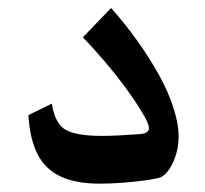

<svg xmlns="http://www.w3.org/2000/svg" viewBox="-20 -438 497 465"><path d="M222.2 6.8Q164.1 6.8 127 -10.5Q89.8 -27.8 71 -64.5Q52.2 -101.1 48.8 -159.2L105.5 -187Q113.3 -137.7 139.6 -123.3Q166 -108.9 226.1 -108.9Q245.6 -108.9 269 -110.1Q292.5 -111.3 319.8 -113.3Q331.1 -114.3 335.9 -118.2Q340.8 -122.1 340.8 -127.4Q340.8 -133.3 336.4 -143.1Q332 -152.8 325.2 -164.1Q308.6 -192.4 284.4 -225.1Q260.3 -257.8 233.2 -289.6Q206.1 -321.3 180.7 -347.7L249 -418.5Q280.8 -383.3 311 -341.3Q341.3 -299.3 365.5 -255.6Q389.6 -211.9 401.9 -170.9Q412.6 -135.7 412.6 -107.9Q412.6 -71.8 397.5 -41.5Q390.6 -27.3 381.8 -18.1Q373 -8.8 363.3 -6.8Q348.6 -3.4 324.2 -0.2Q299.8 2.9 272.5 4.9Q245.1 6.8 222.2 6.8Z"/></svg>

Font: Markazi Text
Style: Regular
Weight: 400
Designer: Borna Izadpanah (Arabic designer), Fiona Ross (Arabic design director) and Florian Runge (Latin designer)
Foundry: Borna Izadpanah and Florian Runge
Version: Version 1.000